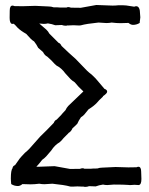

<svg xmlns="http://www.w3.org/2000/svg" viewBox="-20 -749 596 769"><path d="M321.8 -0.5Q316.9 -0.5 312.5 -2Q312.5 -1.5 311.5 -1.5L290 -2.4Q281.7 -2.4 270.5 -1.5H266.1Q262.2 -1.5 260.7 -2Q238.8 -8.3 189.9 -13.2L158.2 -11.2Q147 -11.2 137.2 -13.2Q117.7 -10.7 102.1 -10.7Q84 -10.7 69.8 -11.7Q60.5 -3.9 51.8 -3.9Q37.1 -3.9 24.9 -11.7Q24.9 -17.6 23.9 -23.4Q23.4 -27.3 23.4 -33.7Q23.4 -67.9 30.3 -75.2Q30.3 -83.5 40.5 -87.9L59.1 -114.3Q64 -120.6 80.1 -137.2Q89.4 -144.5 97.7 -153.3L140.6 -201.7Q168.5 -228.5 195.3 -256.8Q199.2 -267.1 207 -270L225.1 -288.6Q229 -293.9 242.2 -307.6Q246.6 -317.4 253.4 -324.7Q284.2 -353.5 314 -382.8Q293 -401.9 279.3 -419.4Q271 -424.3 262.7 -432.1L241.2 -455.6Q226.6 -476.1 206.5 -486.3Q204.6 -487.3 199.2 -492.7Q191.4 -501.5 185.5 -507.3Q168.9 -522 168.9 -522.5Q159.2 -526.9 152.3 -540.5Q143.6 -547.4 132.8 -557.6Q127 -569.8 116.7 -583Q109.4 -587.4 103 -593.8L85 -613.3Q62.5 -626 50.3 -638.2Q42.5 -647.5 35.2 -653.8L28.3 -653.3Q18.6 -655.3 18.6 -677.7L19 -706.5Q19 -726.6 30.3 -726.6Q33.2 -726.6 37.6 -724.6L70.3 -724.1L121.6 -725.6L174.8 -723.1Q185.1 -723.1 194.8 -719.7Q214.4 -719.7 220.7 -718.8H246.6Q250 -720.7 252.9 -720.7Q257.8 -720.7 264.2 -718.3L303.7 -717.8L365.7 -729L430.7 -726.6Q442.9 -726.6 455.1 -728Q478 -728 485.8 -727.1L517.6 -722.2Q522 -724.1 525.4 -724.1Q541 -724.1 541 -692.4L542 -679.7Q542 -674.8 540.8 -668.9Q539.6 -663.1 539.6 -657.2Q527.3 -649.4 512.7 -649.4Q503.9 -649.4 494.6 -657.2Q480.5 -656.2 462.4 -656.2Q446.8 -656.2 427.2 -658.7Q417.5 -656.7 406.2 -656.7L374.5 -658.7Q325.7 -653.8 303.7 -647.5Q302.2 -647 298.8 -647H294.4Q282.7 -647.9 274.4 -647.9L252.9 -647Q252 -647 252 -647.5Q247.6 -646 242.7 -646Q235.4 -646 227.5 -648.9Q216.3 -647.9 201.2 -647.9Q188.5 -652.8 171.9 -655.3Q164.1 -653.3 154.8 -653.3L137.2 -654.8Q151.4 -642.1 165.5 -630.4Q172.9 -623.5 177.7 -614.3L214.4 -577.6Q221.7 -575.7 226.6 -564.9Q254.4 -538.1 283.2 -512.7L328.6 -465.8Q337.4 -457.5 347.2 -450.2Q363.8 -434.6 368.7 -428.2L398.4 -393.1Q409.2 -389.6 409.2 -381.8Q409.2 -375 393.1 -364.3L391.6 -361.3Q375 -346.2 368.2 -337.4Q356 -324.2 334.5 -311L317.9 -290.5Q311.5 -283.7 304.2 -279.3Q294.9 -266.1 289.6 -253.4Q279.3 -242.7 270.5 -235.4Q264.6 -221.7 254.9 -216.8Q254.9 -215.8 246.6 -208Q232.9 -194.8 226.1 -186Q220.7 -180.2 218.8 -179.2Q199.2 -168 185.5 -146.5L165 -122.6Q157.2 -114.3 148.9 -108.9Q136.7 -92.8 125.5 -81.1H133.8L198.7 -83.5L260.7 -72.3L300.3 -72.8Q306.6 -75.2 311.5 -75.2Q314.5 -75.2 317.9 -73.2H343.8Q350.1 -74.2 369.6 -74.2Q379.4 -77.6 389.6 -77.6L442.9 -80.1L494.1 -78.6L526.9 -79.1Q531.2 -81.1 534.2 -81.1Q545.4 -81.1 545.4 -61L546.4 -32.2Q546.4 -9.8 536.1 -7.8L518.6 -8.8Q511.7 -8.8 502.4 -7.8H498.5Q495.6 -7.8 494.1 -8.3Q476.6 -9.8 436 -9.8L409.7 -7.8Q400.4 -7.8 392.6 -9.8Q376 -7.3 363.3 -2.4Q348.1 -2.4 336.9 -3.4Q329.1 -0.5 321.8 -0.5Z"/></svg>

Font: Kurland
Style: Regular
Weight: 400
Designer: GGBot
Version: 0.22